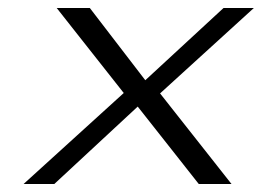

<svg xmlns="http://www.w3.org/2000/svg" viewBox="-20 -471 656 481"><path d="M39 -10H116L325 -204L478 -10H560L381 -237L616 -451H540L344 -270L205 -451H122L290 -238Z"/></svg>

Font: Charger Sport
Style: LitObl
Weight: 300
Designer: Jasper
Foundry: Cannot Into Space Fonts
Version: Version 1.1